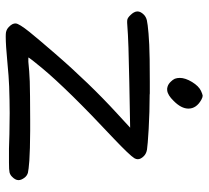

<svg xmlns="http://www.w3.org/2000/svg" viewBox="-48 -660 720 663"><g transform="rotate(90 311.5 -329.0)"><path d="M262.2 -559.6Q255.9 -565.9 252.4 -573.2Q249.5 -581.1 249.5 -590.3Q249.5 -609.4 263.7 -632.8Q277.8 -655.8 294.4 -663.6Q306.2 -668.9 311 -669.4Q316.4 -669.4 325.2 -664.6Q355.5 -647.5 355.5 -620.1Q355.5 -595.2 328.6 -568.8Q309.1 -548.8 293 -546.9Q286.6 -545.9 280.3 -547.9Q279.8 -547.9 279.3 -548.3Q270.5 -550.8 262.2 -559.6ZM73.2 -0.5Q60.5 -12.7 61.5 -23.9Q62 -35.2 90.8 -71.3Q103 -86.4 121.6 -108.4Q140.1 -129.9 166 -160.2Q215.8 -217.8 268.1 -272Q319.8 -325.7 372.6 -374Q388.7 -389.2 421.4 -418.9Q369.1 -418 265.1 -416Q200.7 -414.6 145.5 -413.1Q90.3 -411.1 77.1 -409.7Q55.2 -407.7 48.3 -409.2Q41.5 -410.6 32.7 -419.9Q20.5 -432.1 20 -443.4Q20 -443.8 20 -444.3Q20 -455.1 31.2 -466.3Q38.6 -473.6 50.3 -476.6Q62.5 -479.5 96.2 -482.4Q129.4 -485.4 185.5 -486.3Q223.1 -486.8 262.2 -486.8Q281.7 -486.8 302.2 -486.8Q302.7 -486.8 303.2 -486.8Q305.7 -486.8 308.1 -486.3Q337.9 -486.3 366.7 -485.4Q397.9 -484.4 425.8 -482.9Q482.4 -479.5 497.1 -477.1Q511.2 -474.6 519.5 -466.3Q530.3 -455.6 530.3 -445.3Q530.3 -439.5 526.9 -433.6Q517.1 -417.5 458.5 -361.8Q375 -283.7 312.5 -220.2Q250 -156.2 217.3 -116.7Q200.7 -96.7 189.5 -82.5Q178.2 -67.9 179.2 -67.4Q179.7 -66.9 193.8 -67.4Q207.5 -68.4 226.6 -70.3Q253.4 -72.8 313.5 -73.2Q353.5 -73.7 393.1 -73.7Q412.6 -73.7 432.1 -73.7Q463.9 -73.2 490.7 -72.8Q518.1 -71.8 535.6 -70.8Q566.9 -68.4 577.1 -65.9Q586.9 -63 593.3 -55.2Q602.5 -43.5 602.5 -33.7Q602.5 -33.2 602.5 -32.7Q602.1 -22 590.8 -11.2Q585 -4.9 575.7 -2.4Q567.9 -0.5 542 -0.5Q536.6 -0.5 530.8 -0.5Q530.8 -0.5 494.1 -0.5Q473.1 -1 443.4 -2Q405.3 -2.9 371.1 -2.9Q348.1 -2.9 326.7 -2.4Q273.4 -1.5 242.2 1Q209 3.9 185.1 5.9Q160.6 8.3 143.6 9.3Q121.1 10.7 107.4 10.7Q96.7 10.7 91.8 9.8Q80.6 7.3 73.2 -0.5Z"/></g></svg>

Font: Casuwalt
Style: Regular
Weight: 400
Designer: Walter E Stewart
Version: 0.1